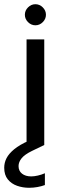

<svg xmlns="http://www.w3.org/2000/svg" viewBox="-57 -688 300 911"><path d="M69 0V-501H153V0ZM111 -568Q91 -568 76 -583Q61 -598 61 -618Q61 -638 76 -653Q91 -668 111 -668Q131 -668 146 -653Q161 -638 161 -618Q161 -598 146 -583Q131 -568 111 -568ZM81 203Q51 203 24 193.5Q-3 184 -20 163Q-37 142 -37 108Q-37 84 -26 62.5Q-15 41 10.5 20Q36 -1 79 -20L132 -43L153 0L95 28Q60 45 45.5 63Q31 81 31 100Q31 123 47.5 136Q64 149 91 149Q105 149 122.5 145Q140 141 156 134V190Q140 196 120.5 199.5Q101 203 81 203Z"/></svg>

Font: DM Sans 17pt
Style: Regular
Weight: 400
Version: Version 4.004;gftools[0.9.30]